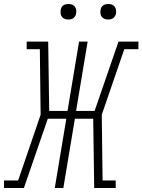

<svg xmlns="http://www.w3.org/2000/svg" viewBox="-53 -944 715 964"><path d="M-33 0V-38H38L151 -368L147 -697H81V-735H189L194 -387H286L344 -735H387L329 -387H422L542 -735H642V-697H571L458 -368L462 -38H528V0H420L415 -348H323L265 0H222L280 -348H187L67 0ZM490 -846Q481 -846 472.5 -849Q464 -852 458.5 -859Q453 -866 451.5 -875.5Q450 -885 452 -895Q453 -901 456 -907Q459 -913 465 -917Q471 -921 477.5 -922.5Q484 -924 490 -924Q500 -924 508.5 -921Q517 -918 522.5 -911Q528 -904 529.5 -894.5Q531 -885 529 -875Q528 -869 524.5 -863Q521 -857 515.5 -853Q510 -849 503.5 -847.5Q497 -846 490 -846ZM290 -846Q281 -846 272.5 -849Q264 -852 258.5 -859Q253 -866 251.5 -875.5Q250 -885 252 -895Q253 -901 256 -907Q259 -913 265 -917Q271 -921 277.5 -922.5Q284 -924 290 -924Q300 -924 308.5 -921Q317 -918 322.5 -911Q328 -904 329.5 -894.5Q331 -885 329 -875Q328 -869 324.5 -863Q321 -857 315.5 -853Q310 -849 303.5 -847.5Q297 -846 290 -846Z"/></svg>

Font: Iosevka Curly Slab XLtEx
Style: Italic
Weight: 200
Width: 7
Italic angle: -9°
Monospace: yes
Designer: Belleve Invis
Foundry: Belleve Invis
Version: Version 11.1.0; ttfautohint (v1.8.3)